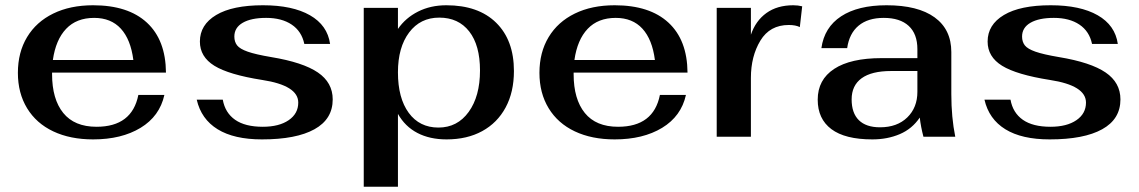

<svg xmlns="http://www.w3.org/2000/svg" viewBox="-20 -520 4330 730"><path d="M506 -159H605Q587 -78 514.5 -34Q442 10 334 10Q247 10 182.5 -20.5Q118 -51 83 -108.5Q48 -166 48 -243Q48 -321 83 -379Q118 -437 182.5 -468.5Q247 -500 334 -500Q467 -500 538.5 -434Q610 -368 611 -244H178V-238Q178 -143 220.5 -90.5Q263 -38 347 -38Q482 -38 506 -159ZM181 -292H487Q477 -370 439.5 -411Q402 -452 338 -452Q271 -452 231.5 -410.5Q192 -369 181 -292Z M728 -141H827Q836 -91 874 -64.5Q912 -38 979 -38Q1041 -38 1077.5 -63Q1114 -88 1114 -130Q1114 -195 977 -216Q850 -236 795 -270Q740 -304 740 -362Q740 -426 802 -463Q864 -500 980 -500Q1092 -500 1158.5 -462Q1225 -424 1235 -353H1137Q1127 -401 1089 -426.5Q1051 -452 992 -452Q935 -452 903 -433.5Q871 -415 871 -381Q871 -361 881.5 -347.5Q892 -334 922 -323.5Q952 -313 1011 -303Q1132 -283 1188.5 -244.5Q1245 -206 1245 -142Q1245 -67 1175.5 -28.5Q1106 10 976 10Q870 10 807.5 -28.5Q745 -67 728 -141Z M1363 -490H1493V-410Q1522 -452 1569.5 -476Q1617 -500 1677 -500Q1799 -500 1866.5 -433.5Q1934 -367 1934 -250Q1934 -170 1902.5 -111.5Q1871 -53 1813.5 -21.5Q1756 10 1678 10Q1614 10 1567 -14.5Q1520 -39 1493 -87V190H1363ZM1805 -252Q1805 -348 1764 -400.5Q1723 -453 1650 -453Q1578 -453 1535.5 -396.5Q1493 -340 1493 -245Q1493 -147 1534 -91Q1575 -35 1647 -35Q1719 -35 1762 -94.5Q1805 -154 1805 -252Z M2489 -159H2588Q2570 -78 2497.5 -34Q2425 10 2317 10Q2230 10 2165.5 -20.5Q2101 -51 2066 -108.5Q2031 -166 2031 -243Q2031 -321 2066 -379Q2101 -437 2165.5 -468.5Q2230 -500 2317 -500Q2450 -500 2521.5 -434Q2593 -368 2594 -244H2161V-238Q2161 -143 2203.5 -90.5Q2246 -38 2330 -38Q2465 -38 2489 -159ZM2164 -292H2470Q2460 -370 2422.5 -411Q2385 -452 2321 -452Q2254 -452 2214.5 -410.5Q2175 -369 2164 -292Z M2705 -490H2835V-388Q2853 -441 2894 -470.5Q2935 -500 2996 -500Q3014 -500 3030 -496L3021 -417Q3005 -425 2979 -425Q2907 -425 2871 -365.5Q2835 -306 2835 -224V0H2705Z M3089 -141Q3089 -217 3151.5 -258Q3214 -299 3332 -299H3468V-333Q3468 -391 3435 -421.5Q3402 -452 3340 -452Q3280 -452 3244.5 -422.5Q3209 -393 3201 -337H3103Q3114 -416 3178 -458Q3242 -500 3351 -500Q3470 -500 3533.5 -454Q3597 -408 3597 -322V-162Q3597 -74 3612 0H3491Q3481 -38 3477 -73Q3448 -30 3401 -10Q3354 10 3297 10Q3193 10 3141 -29Q3089 -68 3089 -141ZM3468 -171V-250H3368Q3294 -250 3256 -222.5Q3218 -195 3218 -142Q3218 -90 3245.5 -63Q3273 -36 3326 -36Q3391 -36 3429.5 -73.5Q3468 -111 3468 -171Z M3723 -141H3822Q3831 -91 3869 -64.5Q3907 -38 3974 -38Q4036 -38 4072.5 -63Q4109 -88 4109 -130Q4109 -195 3972 -216Q3845 -236 3790 -270Q3735 -304 3735 -362Q3735 -426 3797 -463Q3859 -500 3975 -500Q4087 -500 4153.5 -462Q4220 -424 4230 -353H4132Q4122 -401 4084 -426.5Q4046 -452 3987 -452Q3930 -452 3898 -433.5Q3866 -415 3866 -381Q3866 -361 3876.5 -347.5Q3887 -334 3917 -323.5Q3947 -313 4006 -303Q4127 -283 4183.5 -244.5Q4240 -206 4240 -142Q4240 -67 4170.5 -28.5Q4101 10 3971 10Q3865 10 3802.5 -28.5Q3740 -67 3723 -141Z"/></svg>

Font: Fahkwang SemiBold
Style: Regular
Weight: 600
Designer: Suppakit Chalermlarp | Katatrad Co.,Ltd.
Foundry: Cadson Demak Co.,Ltd.
Version: Version 1.000; ttfautohint (v1.6)